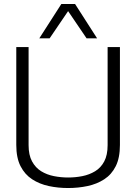

<svg xmlns="http://www.w3.org/2000/svg" viewBox="-20 -937 686 967"><path d="M62 -207V-700H124V-206Q124 -156 141.5 -124Q159 -92 187.5 -74.5Q216 -57 251.5 -50Q287 -43 323 -43Q360 -43 395 -50Q430 -57 459 -74.5Q488 -92 505 -124Q522 -156 522 -206V-700H584V-207Q584 -142 563 -100Q542 -58 505 -34Q468 -10 421 0Q374 10 323 10Q272 10 225.5 0Q179 -10 142 -34Q105 -58 83.5 -100Q62 -142 62 -207ZM178 -744 289 -917H358L469 -744H416L323 -881L230 -744Z"/></svg>

Font: Georama Light
Style: Regular
Weight: 300
Designer: Jean-Baptiste Levee
Foundry: Production Type
Version: Version 1.000